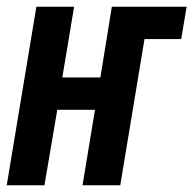

<svg xmlns="http://www.w3.org/2000/svg" viewBox="-37 -550 574 570"><path d="M-17 0 71 -530H183L148 -320H261L295 -530H517L501 -434H392L320 0H208L245 -224H133L95 0Z"/></svg>

Font: Iosevka Curly Oblique
Style: Bold
Weight: 700
Italic angle: -9°
Monospace: yes
Designer: Belleve Invis
Foundry: Belleve Invis
Version: Version 11.1.0; ttfautohint (v1.8.3)